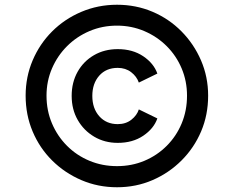

<svg xmlns="http://www.w3.org/2000/svg" viewBox="-20 -777 985 809"><path d="M473 12Q393 12 323 -18Q253 -48 200 -100.5Q147 -153 117.5 -223Q88 -293 88 -374Q88 -453 117.5 -522.5Q147 -592 199.5 -644.5Q252 -697 322.5 -727Q393 -757 473 -757Q553 -757 622.5 -727.5Q692 -698 744.5 -645Q797 -592 827 -522.5Q857 -453 857 -374Q857 -293 827.5 -223.5Q798 -154 745 -101Q692 -48 622.5 -18Q553 12 473 12ZM473 -77Q535 -77 588.5 -99.5Q642 -122 682.5 -162.5Q723 -203 745.5 -257Q768 -311 768 -374Q768 -435 745.5 -488.5Q723 -542 682.5 -582.5Q642 -623 588 -646Q534 -669 473 -669Q411 -669 357 -646Q303 -623 262.5 -582.5Q222 -542 199 -488.5Q176 -435 176 -374Q176 -311 199 -257Q222 -203 262.5 -162.5Q303 -122 357 -99.5Q411 -77 473 -77ZM476 -175Q421 -175 377 -201Q333 -227 307.5 -271.5Q282 -316 282 -373Q282 -430 307 -474.5Q332 -519 376 -544.5Q420 -570 476 -570Q539 -570 583.5 -540Q628 -510 643 -467L565 -429Q556 -455 532.5 -473Q509 -491 476 -491Q427 -491 398 -458Q369 -425 369 -373Q369 -320 398.5 -287Q428 -254 476 -254Q510 -254 533.5 -272.5Q557 -291 565 -316L643 -278Q628 -235 583.5 -205Q539 -175 476 -175Z"/></svg>

Font: Plus Jakarta Display Medium
Style: Regular
Weight: 500
Designer: Gumpita Rahayu
Foundry: Tokotype Studio
Version: Version 1.000